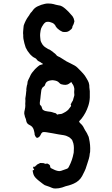

<svg xmlns="http://www.w3.org/2000/svg" viewBox="-20 -939 640 1099"><path d="M297 140Q285 140 277 136Q270 133 262.5 130Q255 127 248 125Q235 122 226 114Q216 106 206 98.5Q196 91 187 82Q172 68 169 49Q167 43 167 39Q167 35 169 35Q169 35 172 35Q174 35 175 34Q176 33 175 32L172 26Q170 24 170 21Q169 19 170.5 16.5Q172 14 175 15Q180 17 183 12Q185 8 189 7Q190 4 194 2Q198 0 202 -2Q206 -4 210 -6H213Q218 -5 224 -5.5Q230 -6 235 -3Q239 0 245 -2Q250 -4 253 -2Q256 0 260 2Q262 3 263 4.5Q264 6 265 7Q267 9 267 13Q267 22 275 25Q283 29 291.5 33Q300 37 309 39Q318 42 329 39L363 27Q368 25 371 21Q372 19 373 17.5Q374 16 375 14Q394 -22 401 -61Q401 -62 401.5 -63.5Q402 -65 402 -66Q403 -79 403 -92Q403 -105 400 -118L394 -135Q393 -137 392.5 -138Q392 -139 391 -140Q381 -152 369 -157Q364 -160 358 -162Q352 -164 346 -165Q330 -167 314 -170Q298 -173 282 -176L246 -182Q242 -183 237.5 -183Q233 -183 229 -183Q222 -183 217 -176L214 -170Q213 -167 209 -161Q206 -156 199 -152Q191 -147 185 -155Q180 -162 178 -170V-175Q177 -179 176.5 -182.5Q176 -186 175 -189Q174 -193 173 -196.5Q172 -200 170 -204Q165 -214 157 -219L143 -227Q134 -233 131 -244Q130 -251 128 -257.5Q126 -264 123 -270Q122 -272 122 -274.5Q122 -277 121 -279Q117 -291 120 -304Q121 -306 121.5 -308Q122 -310 122 -312Q125 -324 125 -336Q124 -344 125 -353Q126 -362 125 -371Q125 -371 125 -376Q127 -386 128 -395.5Q129 -405 130 -415Q130 -417 130.5 -418Q131 -419 131 -420Q130 -428 131.5 -435.5Q133 -443 134 -450Q137 -456 137 -463Q137 -472 142 -482Q146 -490 149.5 -497Q153 -504 156 -511Q158 -515 160.5 -518.5Q163 -522 166 -526L172 -533Q180 -544 192 -554Q195 -556 199 -560Q206 -567 216 -569Q220 -569 224 -571L226 -574H225L217 -579Q210 -585 202 -588Q196 -591 193 -595Q192 -597 190 -599Q186 -605 178 -608Q173 -610 169 -613Q165 -616 161 -620Q158 -622 155.5 -625Q153 -628 151 -630Q136 -647 127 -667Q123 -679 119.5 -691.5Q116 -704 114 -717Q114 -724 113 -728Q113 -733 113 -738.5Q113 -744 112 -749Q112 -751 112.5 -759.5Q113 -768 114 -777Q115 -786 115 -787L116 -794Q121 -808 127.5 -821Q134 -834 143 -846Q148 -852 150 -857Q155 -866 162 -872L171 -884Q181 -896 196 -903Q217 -913 237 -917Q246 -919 255 -919Q264 -919 273 -918Q287 -916 299 -912L313 -909Q326 -908 336 -902Q346 -896 355 -888Q364 -880 372.5 -871.5Q381 -863 388 -854Q391 -851 393 -848.5Q395 -846 397 -843Q403 -834 405 -821Q407 -818 405 -814Q404 -810 403 -806Q402 -802 400 -798Q398 -794 396 -790.5Q394 -787 394 -782Q392 -775 388 -772Q385 -770 382.5 -767.5Q380 -765 377 -763Q365 -755 354 -756H346Q339 -755 332 -760Q323 -764 315 -771Q306 -777 299 -788Q298 -791 296.5 -793.5Q295 -796 293 -798Q287 -805 280 -808Q273 -811 265.5 -813Q258 -815 250 -814Q245 -814 240 -811L233 -805Q232 -804 231.5 -803Q231 -802 229 -800Q218 -784 215 -775Q212 -766 210 -747Q209 -737 210 -727.5Q211 -718 212 -708Q213 -705 214 -701.5Q215 -698 217 -695L224 -683Q226 -680 232 -674Q236 -671 240 -668Q244 -665 248 -663Q252 -660 256 -658Q263 -656 268.5 -652Q274 -648 280 -644L284 -641Q286 -638 288.5 -636.5Q291 -635 294 -633Q298 -630 301 -626Q305 -619 313 -616Q323 -612 331.5 -606Q340 -600 349 -595Q352 -593 355 -591.5Q358 -590 360 -588Q372 -582 384 -576Q396 -570 407 -564Q412 -561 415.5 -558.5Q419 -556 423 -552Q431 -544 439.5 -535.5Q448 -527 456 -518Q461 -512 466 -505.5Q471 -499 475 -491L483 -477Q489 -467 491 -452Q491 -445 491.5 -439Q492 -433 493 -426Q494 -423 494 -417V-381Q493 -356 485 -332Q472 -292 446 -259L434 -246Q432 -242 434 -240L440 -233Q454 -221 461 -205Q464 -199 467.5 -193Q471 -187 475 -181Q477 -177 479 -174Q481 -171 482 -167Q489 -156 490 -144Q498 -109 496 -74Q496 -70 495.5 -67Q495 -64 494 -61Q493 -45 488.5 -30Q484 -15 479 0Q478 3 477 6Q476 9 475 12Q471 27 464 41Q457 55 450 69Q434 98 402 112Q395 115 388.5 117.5Q382 120 375 122Q356 126 336 134Q317 140 297 140ZM308 -283Q316 -286 324 -286Q332 -286 339 -290L354 -298Q357 -300 360 -302Q363 -304 365 -306Q367 -307 370 -310L384 -328Q386 -330 386 -331Q388 -336 386 -338Q384 -340 385 -343L389 -349Q391 -355 393 -357Q397 -361 399 -370Q400 -373 400.5 -376Q401 -379 402 -381Q407 -392 405 -403Q404 -412 405 -421Q406 -426 405.5 -430Q405 -434 404 -438Q401 -452 392 -462H393L391 -465Q389 -471 385 -467Q383 -466 381.5 -465Q380 -464 378 -462Q373 -458 365 -455Q356 -452 343 -454Q336 -455 330 -457Q324 -459 319 -465Q313 -472 305 -475Q297 -478 289 -479Q279 -481 271 -479Q259 -478 250.5 -472.5Q242 -467 238 -454Q237 -448 232 -445Q231 -444 229.5 -443Q228 -442 227 -441Q222 -438 220 -432L217 -425Q216 -418 215 -410Q214 -402 213 -394Q212 -384 211 -374Q210 -364 208 -353V-347Q207 -341 211 -337Q215 -334 217 -330.5Q219 -327 220 -322Q221 -321 221 -319.5Q221 -318 222 -316Q223 -312 228 -309Q234 -305 240.5 -303.5Q247 -302 254 -301Q259 -301 269.5 -299Q280 -297 284 -295Q290 -293 298 -291Q300 -291 302.5 -288Q305 -285 306 -284Q306 -284 306.5 -283.5Q307 -283 308 -283Z"/></svg>

Font: Lacquer
Style: Regular
Weight: 400
Designer: Eli Block, Niki Polyocan
Version: Version 1.100